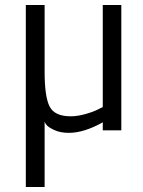

<svg xmlns="http://www.w3.org/2000/svg" viewBox="-20 -520 570 766"><path d="M83 226V-500H158V-234Q158 -134 178 -95Q198 -56 262 -56Q289 -56 321 -65Q353 -74 372 -84L390 -93V-500H464V0H390V-32Q315 10 255 10Q220 10 196 -1.5Q172 -13 165.5 -21.5Q159 -30 158 -35V226Z"/></svg>

Font: TypoPRO Titillium Maps
Style: 400 wt
Weight: 400
Designer: Campivisivi
Foundry: Accademia di Belle Arti di Urbino and students of MA course of Visual design
Version: Version 001.001